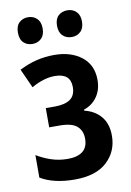

<svg xmlns="http://www.w3.org/2000/svg" viewBox="-85 -792 584 856"><g transform="rotate(-10 207.0 -364.5)"><path d="M188 -553Q264 -553 312 -515.5Q360 -478 360 -410Q360 -365 337.5 -333.5Q315 -302 278 -290V-285Q325 -274 352.5 -241Q380 -208 380 -154Q380 -83 330 -36.5Q280 10 184 10Q89 10 29 -26V-128Q58 -110 93.5 -98Q129 -86 169 -86Q213 -86 236.5 -104.5Q260 -123 260 -162Q260 -198 236.5 -218.5Q213 -239 158 -239H111V-326H152Q198 -326 222 -343Q246 -360 246 -398Q246 -460 175 -460Q125 -460 69 -428L30 -514Q105 -553 188 -553ZM47 -679Q47 -709 63 -724Q79 -739 103 -739Q127 -739 143 -723.5Q159 -708 159 -679Q159 -649 143 -633.5Q127 -618 103 -618Q79 -618 63 -633Q47 -648 47 -679ZM224 -679Q224 -709 240 -724Q256 -739 281 -739Q305 -739 321 -723.5Q337 -708 337 -679Q337 -649 321 -633.5Q305 -618 281 -618Q256 -618 240 -633.5Q224 -649 224 -679Z"/></g></svg>

Font: Avrile Sans Condensed SemiBold
Style: Regular
Weight: 600
Width: 3
Designer: Monotype Design Team
Foundry: Monotype Imaging Inc.
Version: Version 2.001;September 10, 2019;FontCreator 11.5.0.2425 64-